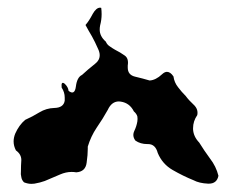

<svg xmlns="http://www.w3.org/2000/svg" viewBox="-20 -958 589 488"><path d="M41 -494.6Q35.2 -500.5 34.2 -507.8Q32.2 -515.1 33.2 -522.9Q33.2 -537.1 34.2 -551.3Q34.2 -565.9 20.5 -575.7Q14.6 -586.9 14.6 -598.6Q14.6 -607.9 18.6 -618.2Q28.3 -640.1 43.9 -653.3Q62.5 -661.6 80.1 -672.4Q97.7 -683.1 118.2 -683.6Q141.6 -684.1 144.5 -702.1Q144.5 -706.1 144.5 -710Q144.5 -723.6 136.7 -735.4Q134.8 -752.9 144.5 -745.1Q153.3 -736.8 154.3 -727.1Q169.9 -714.8 172.9 -738.3Q175.8 -761.7 188.5 -767.6Q203.1 -781.2 221.7 -795.9Q233.4 -804.7 233.4 -817.9Q233.4 -825.7 228.5 -835.4Q221.7 -851.1 213.9 -865.2Q205.1 -879.9 197.3 -894.5Q206.1 -904.3 215.8 -922.9Q224.6 -938.5 234.4 -938.5Q236.3 -938.5 237.3 -938Q238.3 -930.2 238.3 -921.9Q238.3 -907.7 234.4 -893.1Q233.4 -887.7 233.4 -882.8Q233.4 -865.7 249 -852.1Q252 -844.7 258.8 -840.3Q265.6 -835.4 272.5 -831.5Q286.1 -824.7 296.9 -816.9Q307.6 -809.6 304.7 -791.5Q304.7 -788.6 304.7 -786.1Q304.7 -767.6 323.2 -763.2Q343.8 -758.3 360.4 -753.4Q376 -754.4 391.6 -769Q398.4 -775.4 404.3 -775.4Q413.1 -775.4 420.9 -763.7Q422.9 -748.5 432.6 -736.3Q441.4 -724.6 452.1 -713.9Q460 -703.1 472.7 -691.4Q484.4 -680.2 481.4 -665.5Q470.7 -649.9 470.7 -632.3Q470.7 -630.9 470.7 -629.4Q471.7 -610.8 486.3 -595.7Q499 -575.2 513.7 -555.2Q529.3 -535.2 535.2 -511.2Q531.2 -491.2 510.7 -491.2Q509.8 -491.2 508.8 -491.2Q486.3 -492.2 471.7 -500Q445.3 -510.7 418.9 -525.9Q392.6 -541 380.9 -569.3Q375 -591.8 356.4 -591.8Q355.5 -591.8 354.5 -591.8Q336.9 -591.8 324.2 -600.6Q315.4 -612.3 321.3 -625Q327.1 -637.2 329.1 -649.4Q330.1 -655.8 329.1 -662.1Q327.1 -668.9 320.3 -674.8Q309.6 -696.3 287.1 -699.7Q284.2 -700.2 282.2 -700.2Q263.7 -700.2 253.9 -678.7Q241.2 -655.8 225.6 -633.3Q210.9 -611.3 203.1 -585.4V-580.1Q203.1 -564.5 200.2 -544.4Q197.3 -521.5 173.8 -520Q168 -521 162.1 -521Q147.5 -521 132.8 -514.6Q113.3 -506.3 93.8 -498Q82 -493.7 67.4 -491.2Q63.5 -490.7 59.6 -490.7Q50.8 -490.7 41 -494.6Z"/></svg>

Font: Brazier Flame
Style: Regular
Weight: 400
Designer: Walter E Stewart
Version: 0.1